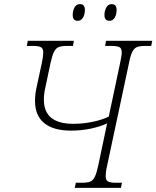

<svg xmlns="http://www.w3.org/2000/svg" viewBox="-20 -912 759 932"><path d="M343 0 348 -25H380Q404 -25 418 -30.5Q432 -36 440.5 -54Q449 -72 457 -109L500 -313Q465 -297 420 -287.5Q375 -278 324 -278Q239 -278 194.5 -314.5Q150 -351 150 -422Q150 -451 156 -481L183 -606Q190 -640 190 -657Q190 -677 178.5 -683Q167 -689 142 -689H110L115 -714H339L334 -689H302Q279 -689 265 -683.5Q251 -678 242 -660Q233 -642 225 -605L201 -491Q197 -475 195 -459.5Q193 -444 193 -428Q193 -311 336 -311Q382 -311 427 -320Q472 -329 508 -346L563 -606Q566 -620 568.5 -634.5Q571 -649 571 -658Q571 -678 559 -683.5Q547 -689 522 -689H490L495 -714H719L714 -689H682Q659 -689 645 -683.5Q631 -678 622 -660Q613 -642 606 -605L500 -108Q496 -91 494.5 -78.5Q493 -66 493 -57Q493 -37 504.5 -31Q516 -25 540 -25H572L567 0ZM512 -811Q487 -811 487 -839Q487 -859 496 -875.5Q505 -892 522 -892Q546 -892 546 -864Q546 -841 536.5 -826Q527 -811 512 -811ZM357 -811Q333 -811 333 -839Q333 -859 341.5 -875.5Q350 -892 368 -892Q392 -892 392 -864Q392 -841 382.5 -826Q373 -811 357 -811Z"/></svg>

Font: Noto Serif SemiCondensed ExtraLight
Style: Italic
Weight: 200
Width: 4
Italic angle: -12°
Designer: Monotype Design Team
Foundry: Monotype Imaging Inc.
Version: Version 2.013